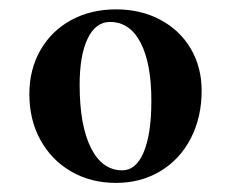

<svg xmlns="http://www.w3.org/2000/svg" viewBox="-20 -711 526 412"><path d="M43 -509.2Q43 -561.8 66.7 -603.3Q90.4 -644.8 132.7 -667.9Q175 -690.9 229.1 -690.9Q282 -690.9 324 -668.6Q366 -646.2 389.4 -606.5Q412.7 -566.7 412.7 -516.2Q412.7 -459.4 389.4 -414.1Q366.1 -368.9 324.1 -343.7Q282 -318.5 229.1 -318.5Q175 -318.5 132.7 -343Q90.4 -367.6 66.7 -410.7Q43 -453.8 43 -509.2ZM304.8 -494.5Q304.8 -575.2 281.6 -619.6Q258.3 -663.9 216.2 -663.9Q185.2 -663.9 168.1 -628.2Q150.9 -592.6 150.9 -528.9Q150.9 -442 175.1 -393.7Q199.2 -345.5 242.4 -345.5Q271.9 -345.5 288.4 -384.6Q304.8 -423.8 304.8 -494.5Z"/></svg>

Font: Wittgenstein
Style: Regular
Weight: 400
Designer: Jörg Drees
Foundry: Jörg Drees
Version: Version 1.003;Glyphs 3.1.2 (3151)